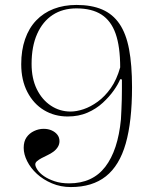

<svg xmlns="http://www.w3.org/2000/svg" viewBox="-20 -743 631 778"><path d="M267 15Q226 15 190.5 0Q155 -15 129.5 -38.5Q104 -62 90 -90Q76 -118 76 -144Q76 -170 87.5 -186.5Q99 -203 118 -212Q137 -221 157 -221Q175 -221 189.5 -214.5Q204 -208 212.5 -197Q221 -186 221 -171Q221 -158 214 -147Q207 -136 196 -128Q185 -120 172 -114Q159 -108 148 -102Q137 -96 130 -90Q123 -84 123 -77Q123 -68 132 -54.5Q141 -41 158.5 -29Q176 -17 201.5 -8.5Q227 0 260 0Q355 0 406.5 -67Q458 -134 470 -259Q471 -278 472 -298.5Q473 -319 473.5 -340Q474 -361 474 -381.5Q474 -402 474 -421L467 -422Q459 -402 441 -376.5Q423 -351 396.5 -326.5Q370 -302 334.5 -286.5Q299 -271 254 -271Q201 -271 158.5 -296.5Q116 -322 91 -370Q66 -418 66 -483Q66 -539 81.5 -584Q97 -629 126.5 -660Q156 -691 197.5 -707Q239 -723 290 -723Q351 -723 394 -704.5Q437 -686 464 -646.5Q491 -607 503 -543.5Q515 -480 515 -390Q515 -251 489.5 -161.5Q464 -72 409 -28.5Q354 15 267 15ZM266 -291Q290 -291 318.5 -300.5Q347 -310 376 -331Q405 -352 429 -386Q453 -420 467 -470Q467 -554 448.5 -606.5Q430 -659 391 -684Q352 -709 290 -709Q234 -709 193.5 -682.5Q153 -656 130.5 -605.5Q108 -555 108 -484Q108 -425 129 -382Q150 -339 186 -315Q222 -291 266 -291Z"/></svg>

Font: Kalnia Thin ExtraLight
Style: Regular
Weight: 250
Version: Version 1.105